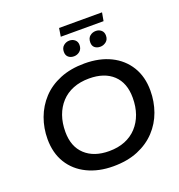

<svg xmlns="http://www.w3.org/2000/svg" viewBox="-148 -955 1013 1088"><g transform="rotate(-20 358.5 -411.0)"><path d="M351 10Q263 10 195 -23Q127 -56 89.5 -117Q52 -178 52 -262Q52 -328 74 -388Q96 -448 139 -494.5Q182 -541 246.5 -567.5Q311 -594 395 -594Q485 -594 552 -561Q619 -528 656.5 -467Q694 -406 694 -322Q694 -256 672.5 -196Q651 -136 607.5 -89.5Q564 -43 500 -16.5Q436 10 351 10ZM358 -79Q412 -79 454 -96Q496 -113 525.5 -145Q555 -177 570.5 -220.5Q586 -264 586 -318Q586 -408 534 -456.5Q482 -505 390 -505Q336 -505 293.5 -488Q251 -471 221.5 -439Q192 -407 176.5 -363.5Q161 -320 161 -266Q161 -177 214 -128Q267 -79 358 -79ZM354 -652Q334 -652 321 -663Q308 -674 308 -695Q308 -719 323.5 -732Q339 -745 359 -745Q378 -745 391.5 -733.5Q405 -722 405 -702Q405 -678 389.5 -665Q374 -652 354 -652ZM513 -652Q493 -652 480 -662.5Q467 -673 467 -694Q467 -720 482.5 -732.5Q498 -745 518 -745Q537 -745 550.5 -733.5Q564 -722 564 -701Q564 -677 548 -664.5Q532 -652 513 -652ZM321 -782 329 -832H588L579 -782Z"/></g></svg>

Font: Rokkitt SemiBold Medium
Style: Italic
Weight: 500
Italic angle: -9°
Version: Version 3.103